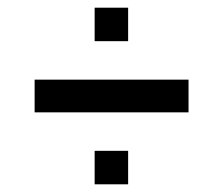

<svg xmlns="http://www.w3.org/2000/svg" viewBox="-20 -502 580 499"><path d="M70 -210V-295H470V-210ZM226 -23V-110H313V-23ZM226 -395V-482H313V-395Z"/></svg>

Font: Saira Thin Medium
Style: Regular
Weight: 500
Version: Version 1.101